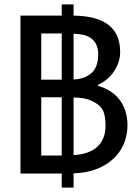

<svg xmlns="http://www.w3.org/2000/svg" viewBox="-20 -799 629 884"><path d="M431.2 -408.2C461.9 -422.4 486.8 -443.4 505.4 -471.2C523.9 -499 533.2 -527.8 533.2 -558.6C533.2 -671.4 461.9 -725.1 318.8 -727.1V-778.8H264.2V-727.1H74.2V0H264.2V64.9H318.8V-1C367.2 -2.4 410.6 -12.2 448.2 -31.2C523.4 -68.8 566.9 -137.2 566.9 -223.1C566.9 -313.5 517.6 -379.9 431.2 -403.8ZM169.9 -432.1V-645H264.2V-432.1ZM318.8 -644C329.1 -642.6 337.4 -642.1 342.8 -642.1C397.9 -636.2 432.1 -607.9 432.1 -548.8C432.1 -509.3 421.4 -480 400.4 -461.9C378.9 -443.8 351.6 -434.1 318.8 -433.1ZM169.9 -83V-351.1H264.2V-83ZM318.8 -350.1C353.5 -350.1 381.8 -344.7 403.8 -334C450.2 -311 465.8 -287.6 465.8 -219.2C465.8 -133.8 408.7 -88.9 318.8 -85Z"/></svg>

Font: SG Kara Light
Style: Regular
Weight: 400
Designer: Damoon Khanjanzadeh
Version: Version 1.000